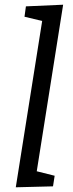

<svg xmlns="http://www.w3.org/2000/svg" viewBox="-20 -792 311 815"><path d="M47 3 159 -703 84 -721 90 -765 248 -772 136 -65 212 -46 205 -1Z"/></svg>

Font: Bitter
Style: Italic
Weight: 400
Italic angle: -9°
Designer: Sol Matas, and Bitter project Authors
Foundry: Sol Matas
Version: Version 2.001